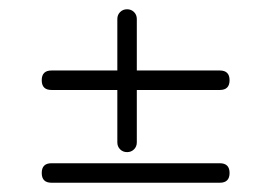

<svg xmlns="http://www.w3.org/2000/svg" viewBox="-20 -540 585 414"><path d="M91 -346Q70 -346 70 -367Q70 -388 91 -388H233V-499Q233 -508 239 -514Q245 -520 254 -520Q263 -520 269 -514Q275 -508 275 -499V-388H454Q475 -388 475 -367Q475 -346 454 -346H275V-233Q275 -224 269 -218Q263 -212 254 -212Q245 -212 239 -218Q233 -224 233 -233V-346ZM91 -146Q70 -146 70 -167Q70 -188 91 -188H454Q475 -188 475 -167Q475 -146 454 -146Z"/></svg>

Font: Jura Light
Style: Regular
Weight: 300
Designer: Daniel Johnson, Alexei Vanyashin
Foundry: Daniel Johnson
Version: Version 5.103